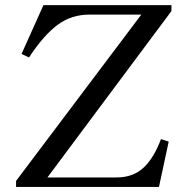

<svg xmlns="http://www.w3.org/2000/svg" viewBox="-20 -733 729 753"><path d="M43 0V-23.4L534.2 -675.8H331.1Q260.3 -675.8 206.1 -635.7Q150.9 -594.7 93.8 -507.8L64.5 -521.5L150.4 -712.9H652.3V-689.5L166 -37.1H437.5Q504.9 -37.1 546.9 -79.1Q585.4 -117.7 611.3 -187.5L641.6 -177.7L603.5 0Z"/></svg>

Font: Theano Old Style
Style: Regular
Weight: 400
Designer: Alexey Kryukov
Version: Version 2.00